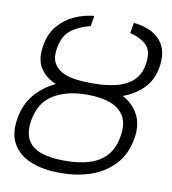

<svg xmlns="http://www.w3.org/2000/svg" viewBox="-82 -793 784 875"><g transform="rotate(10 310.0 -356.0)"><path d="M313.6 -417.6H338.1Q387.4 -417.6 433.6 -427.9Q479.8 -438.2 512.4 -465.9Q545.1 -493.6 553.6 -545.8Q562.9 -603 538.9 -630.5Q514.9 -658 458.8 -673.3L467 -721.6Q514.9 -717.3 552.2 -697.4Q589.5 -677.6 607.8 -640.3Q626.1 -603 617.5 -545.8Q606.9 -481.2 567.8 -442.6Q528.8 -404.1 474.8 -384.9Q523.4 -359.4 547.6 -313.6Q571.7 -267.8 561.1 -203.5Q548.3 -129.3 504.8 -82Q461.3 -34.8 397.7 -12.4Q334.2 9.9 261 9.9H248.6Q175.8 9.9 119.3 -12.4Q62.9 -34.8 35.2 -81.7Q7.5 -128.6 20.2 -202.1Q31.2 -267.4 70.1 -313.4Q109 -359.4 165.5 -385.3Q118.6 -404.1 92.9 -442.8Q67.1 -481.5 77.8 -545.8Q86.6 -603 117.9 -640.3Q149.1 -677.6 193.2 -697.4Q237.2 -717.3 284.1 -721.6L275.9 -673.3Q217.7 -658 184.3 -630.5Q150.9 -603 141.7 -545.8Q134.9 -506 147.5 -480.8Q160.2 -455.6 185.7 -441.8Q211.3 -427.9 244.9 -422.8Q278.4 -417.6 313.6 -417.6ZM321.4 -362.2H309.3Q219.5 -361.9 158.4 -324Q97.3 -286.2 83.5 -202.1Q74.2 -144.9 93.9 -111.2Q113.6 -77.4 156.4 -62.9Q199.2 -48.3 258.9 -48.3H271.3Q330.6 -48.3 378.4 -62.9Q426.1 -77.4 457.2 -111.5Q488.3 -145.6 497.2 -203.5Q506.7 -259.6 486.7 -294.6Q466.6 -329.5 423.7 -345.9Q380.7 -362.2 321.4 -362.2Z"/></g></svg>

Font: Inter Extra Light  BETA
Style: Italic
Weight: 200
Italic angle: 9.39999°
Designer: Rasmus Andersson
Foundry: rsms
Version: Version 3.011;git-f93a4a705